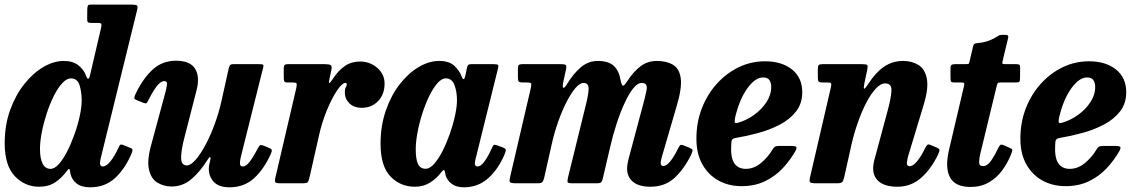

<svg xmlns="http://www.w3.org/2000/svg" viewBox="-24 -800 4964 838"><path d="M551 -132Q522.5 -64 478.5 -23.2Q434.5 17.5 369.5 17.5Q331.5 17.5 310.5 1Q289.5 -15.5 283.5 -41.5Q282.5 -47 282 -51.2Q281.5 -55.5 280.5 -58.5Q278.5 -69 267 -52.5Q245.5 -23.5 216.8 -4.2Q188 15 146.5 15Q84.5 15 40.5 -31.2Q-3.5 -77.5 -3.5 -175Q-3.5 -253.5 20 -319Q43.5 -384.5 81.8 -432.8Q120 -481 165.2 -507.5Q210.5 -534 254.5 -534Q294.5 -534 318.2 -514.8Q342 -495.5 350.5 -472Q361.5 -440.5 369 -472L417.5 -680Q420 -690.5 418.2 -695.2Q416.5 -700 403.5 -700H373.5Q363 -700 359.5 -703.5Q356 -707 356.5 -720L357 -760.5Q357.5 -771.5 359.8 -775.8Q362 -780 372 -780H548Q569 -780 573.8 -776Q578.5 -772 574 -754.5L416 -111Q412.5 -98 412.5 -88.5Q412.5 -73.5 424.5 -73.5Q440.5 -73.5 459 -97Q477.5 -120.5 495 -159Q498.5 -167.5 501.8 -168.8Q505 -170 513 -167.5L543.5 -155Q553 -152 554 -147.2Q555 -142.5 551 -132ZM332.5 -361.5Q332.5 -398.5 323.2 -428.2Q314 -458 285 -458Q266.5 -457.5 247.2 -436.5Q228 -415.5 210.8 -381Q193.5 -346.5 180 -305.2Q166.5 -264 158.5 -223.2Q150.5 -182.5 150.5 -150Q150.5 -108.5 162 -85.8Q173.5 -63 196.5 -63Q214.5 -63 233.5 -84.5Q252.5 -106 270 -140.8Q287.5 -175.5 301.8 -215.8Q316 -256 324.2 -294.5Q332.5 -333 332.5 -361.5Z M566.5 -387.5Q599 -456.5 641.8 -495.8Q684.5 -535 743.5 -535Q806 -535 827.5 -500Q849 -465 834 -406.5L781 -200Q766.5 -144.5 766.5 -111.2Q766.5 -78 791.5 -78Q808 -78 829.2 -102Q850.5 -126 872 -166Q893.5 -206 911.8 -255Q930 -304 941.5 -354L974 -500.5Q976 -509.5 979.5 -514.8Q983 -520 994.5 -520H1105.5Q1120 -520 1123.8 -518Q1127.5 -516 1124.5 -504.5L1027 -114.5Q1023.5 -101 1023.2 -87.2Q1023 -73.5 1035.5 -73.5Q1050.5 -73.5 1066.5 -95Q1082.5 -116.5 1101.5 -152.5Q1106 -161.5 1110 -165Q1114 -168.5 1124.5 -165L1149 -155Q1159 -151 1161.5 -146.5Q1164 -142 1159 -130.5Q1128.5 -62 1085 -22.2Q1041.5 17.5 977.5 17.5Q927 17.5 905 -10.8Q883 -39 888.5 -78L894.5 -105Q896 -113.5 892.5 -114Q889 -114.5 884.5 -106.5Q851.5 -53 813 -19.5Q774.5 14 725 14Q691.5 14 663.5 -2.5Q635.5 -19 626 -60.8Q616.5 -102.5 639 -179L699 -401Q702 -412.5 704.5 -429.2Q707 -446 693 -446Q677.5 -446 660.8 -424.5Q644 -403 623.5 -362.5Q619 -353 615.5 -350Q612 -347 601 -351.5L572.5 -363Q562.5 -367 562.2 -371.8Q562 -376.5 566.5 -387.5Z M1232 -520H1393.5Q1412 -520 1419 -516Q1426 -512 1422.5 -495.5L1414.5 -459Q1410.5 -439.5 1413 -437.8Q1415.5 -436 1427.5 -454Q1453 -493 1481.5 -512.2Q1510 -531.5 1547.5 -531.5Q1590.5 -531.5 1622.5 -504Q1654.5 -476.5 1654.5 -435Q1654.5 -388.5 1626.5 -359Q1598.5 -329.5 1555.5 -329.5Q1520 -329.5 1500.2 -349.8Q1480.5 -370 1481 -398Q1481 -411.5 1485.2 -418.8Q1489.5 -426 1489.5 -432Q1489.5 -438 1483 -438Q1469.5 -438 1447.5 -405.8Q1425.5 -373.5 1403 -319.5Q1380.5 -265.5 1366.5 -201L1327 -26Q1323.5 -10.5 1319.5 -5.2Q1315.5 0 1296.5 0H1200Q1181.5 0 1178 -4.5Q1174.5 -9 1177.5 -23L1269 -415Q1272.5 -431.5 1270.2 -435.8Q1268 -440 1251.5 -440H1232Q1219.5 -440 1217 -444.5Q1214.5 -449 1214.5 -463.5V-502.5Q1214.5 -512.5 1218 -516.2Q1221.5 -520 1232 -520Z M2179.5 -129.5Q2152.5 -63.5 2107.8 -23Q2063 17.5 2000.5 17.5Q1967 17.5 1947 2Q1927 -13.5 1921 -35Q1919.5 -41.5 1918.8 -45.2Q1918 -49 1917.5 -52Q1915.5 -59 1912 -57.8Q1908.5 -56.5 1901.5 -47.5Q1881 -20.5 1852.5 -2.8Q1824 15 1787.5 15Q1723 15 1680 -30Q1637 -75 1637 -172.5Q1637 -251 1659.8 -317Q1682.5 -383 1720 -431.5Q1757.5 -480 1802.8 -507Q1848 -534 1892.5 -534Q1936 -534 1958.2 -513.5Q1980.5 -493 1990 -468.5Q1994.5 -455.5 1999 -454.5Q2003.5 -453.5 2007.5 -472L2014.5 -505.5Q2016 -513.5 2019.8 -516.8Q2023.5 -520 2034 -520H2131Q2147.5 -520 2150 -516Q2152.5 -512 2149 -499L2052 -107.5Q2050.5 -103 2049.5 -96.8Q2048.5 -90.5 2048.5 -86.5Q2048.5 -73.5 2060.5 -73.5Q2074 -73.5 2090 -94.8Q2106 -116 2123.5 -155Q2128 -165.5 2131.2 -167.5Q2134.5 -169.5 2146 -165.5L2172 -156Q2182 -152 2183.2 -147.2Q2184.5 -142.5 2179.5 -129.5ZM1970.5 -362.5Q1970.5 -400 1959.5 -429Q1948.5 -458 1921.5 -458Q1903.5 -458 1884.8 -436.5Q1866 -415 1849 -379.8Q1832 -344.5 1818.8 -303Q1805.5 -261.5 1798 -220.8Q1790.5 -180 1790.5 -147.5Q1790.5 -107 1800 -85.2Q1809.5 -63.5 1833.5 -63.5Q1851.5 -63 1870.8 -84.8Q1890 -106.5 1907.8 -141.5Q1925.5 -176.5 1939.8 -217.2Q1954 -258 1962.2 -296.2Q1970.5 -334.5 1970.5 -362.5Z M2257.5 -520H2422Q2438.5 -520 2444 -517.2Q2449.5 -514.5 2447 -500L2434 -440Q2430 -419.5 2434.8 -416.8Q2439.5 -414 2453 -436.5Q2480.5 -481 2512.5 -507.5Q2544.5 -534 2585.5 -534Q2632 -534 2655 -512.5Q2678 -491 2685 -448.5Q2689.5 -426.5 2695 -426Q2700.5 -425.5 2712.5 -444Q2741.5 -488.5 2772.2 -511.2Q2803 -534 2842.5 -534Q2885 -534 2913 -517.5Q2941 -501 2947 -459.2Q2953 -417.5 2930.5 -341L2865.5 -118Q2863 -110.5 2861.2 -101.5Q2859.5 -92.5 2859.5 -89Q2859.5 -75.5 2871.5 -75.5Q2885 -75.5 2902 -96.5Q2919 -117.5 2936.5 -154Q2942 -164.5 2945.8 -167Q2949.5 -169.5 2961 -165L2983 -156Q2996.5 -150.5 2998.2 -145.8Q3000 -141 2993 -125.5Q2962 -62.5 2920.2 -23.8Q2878.5 15 2814.5 15Q2765 15 2739 -6.2Q2713 -27.5 2713 -64.5Q2713 -74.5 2715.2 -86.8Q2717.5 -99 2720 -108.5L2776.5 -320Q2792 -375.5 2798 -406.8Q2804 -438 2777 -438Q2758.5 -438 2739.5 -414Q2720.5 -390 2702 -350Q2683.5 -310 2667.5 -261Q2651.5 -212 2640 -162L2607 -21Q2604 -9 2599.8 -4.5Q2595.5 0 2580.5 0H2476Q2455.5 0 2453.5 -4.8Q2451.5 -9.5 2455.5 -27L2531 -334Q2544.5 -386 2545 -412Q2545.5 -438 2522.5 -438Q2506.5 -438 2487 -415Q2467.5 -392 2448 -353.5Q2428.5 -315 2411.5 -266.8Q2394.5 -218.5 2383.5 -168L2351 -23.5Q2347.5 -10 2343 -5Q2338.5 0 2322 0H2228.5Q2204 0 2201.2 -5.8Q2198.5 -11.5 2203 -30L2292.5 -414.5Q2296 -430.5 2294.2 -435.2Q2292.5 -440 2276 -440H2260Q2245.5 -440 2241 -443.2Q2236.5 -446.5 2236.5 -463V-496Q2236.5 -511 2239.5 -515.5Q2242.5 -520 2257.5 -520Z M3015.5 -195Q3015.5 -266.5 3039.5 -327.8Q3063.5 -389 3105.2 -435Q3147 -481 3200.8 -506.8Q3254.5 -532.5 3314.5 -532.5Q3388 -532.5 3432.8 -496.8Q3477.5 -461 3477.5 -397.5Q3477.5 -348.5 3450.8 -314Q3424 -279.5 3380.5 -256.5Q3337 -233.5 3286.2 -219.8Q3235.5 -206 3187.5 -198Q3175.5 -196 3171.5 -190.2Q3167.5 -184.5 3167.5 -169Q3164 -113.5 3180.5 -88.2Q3197 -63 3231 -63Q3266 -63 3296.5 -87.8Q3327 -112.5 3349.5 -150Q3354 -157.5 3359.2 -160.2Q3364.5 -163 3377.5 -163H3429.5Q3447.5 -163 3451.2 -158.8Q3455 -154.5 3447.5 -140.5Q3425 -101 3392.5 -66Q3360 -31 3315.2 -9.2Q3270.5 12.5 3212.5 12.5Q3156.5 12.5 3112 -12Q3067.5 -36.5 3041.5 -82.8Q3015.5 -129 3015.5 -195ZM3198 -264.5Q3234.5 -275 3267.2 -298.5Q3300 -322 3321 -353.8Q3342 -385.5 3342 -420.5Q3342 -438.5 3334.2 -450.2Q3326.5 -462 3306.5 -462Q3272.5 -462 3238.2 -415Q3204 -368 3185 -289.5Q3181.5 -273.5 3183 -266.8Q3184.5 -260 3198 -264.5Z M3568 -520H3738.5Q3757.5 -520 3761 -516.2Q3764.5 -512.5 3761.5 -497L3749 -438Q3744 -414 3747.8 -413Q3751.5 -412 3765.5 -433.5Q3797.5 -483.5 3834.2 -508.8Q3871 -534 3918.5 -534Q3956 -534 3984.5 -516.5Q4013 -499 4021.2 -456.8Q4029.5 -414.5 4007 -341L3939.5 -118Q3937.5 -111.5 3935.8 -102Q3934 -92.5 3934 -89Q3934 -74.5 3946 -74.5Q3960.5 -74.5 3978.2 -95.5Q3996 -116.5 4013.5 -153Q4019.5 -164 4023.5 -167.8Q4027.5 -171.5 4037 -167.5L4065.5 -155.5Q4075.5 -151 4076.2 -146Q4077 -141 4071 -127Q4040.5 -63 3996.5 -24Q3952.5 15 3893.5 15Q3841 15 3814 -6.2Q3787 -27.5 3787 -64.5Q3787 -74.5 3789 -86.8Q3791 -99 3794 -108.5L3851 -320Q3866 -376 3866.8 -406Q3867.5 -436 3839.5 -436Q3819.5 -436 3798 -412.8Q3776.5 -389.5 3756.5 -350.8Q3736.5 -312 3719.8 -264.2Q3703 -216.5 3692 -167.5L3660.5 -26Q3657 -11.5 3652.2 -5.8Q3647.5 0 3629.5 0H3540Q3515.5 0 3511.5 -4.8Q3507.5 -9.5 3512 -28.5L3602.5 -419Q3606 -433.5 3602.5 -436.8Q3599 -440 3585 -440H3564.5Q3551.5 -440 3548.5 -445Q3545.5 -450 3545.5 -464V-497Q3545.5 -512.5 3549.5 -516.2Q3553.5 -520 3568 -520Z M4145.5 -520H4192Q4204 -520 4205.2 -523.2Q4206.5 -526.5 4208.5 -535.5L4223 -597Q4225.5 -606.5 4228.8 -608.5Q4232 -610.5 4242 -612Q4272 -614.5 4292.8 -622.8Q4313.5 -631 4325 -638.5Q4335.5 -645.5 4339.5 -646.8Q4343.5 -648 4358 -648Q4370.5 -648 4374.2 -645.8Q4378 -643.5 4376 -634L4352.5 -536Q4350 -526 4351 -523Q4352 -520 4363.5 -520H4411Q4421.5 -520 4425 -517.5Q4428.5 -515 4428.5 -503.5L4428 -460.5Q4428 -446.5 4425 -443.2Q4422 -440 4408.5 -440H4342Q4333 -440 4330.8 -437Q4328.5 -434 4326.5 -426L4254.5 -128.5Q4249.5 -108.5 4249.5 -91.8Q4249.5 -75 4266.5 -75Q4286 -75 4303.2 -100.8Q4320.5 -126.5 4332.5 -153Q4336.5 -161.5 4340.8 -166.2Q4345 -171 4356 -166.5L4383 -154.5Q4393.5 -150.5 4394.2 -146.2Q4395 -142 4390 -129Q4375 -90.5 4350.8 -57.2Q4326.5 -24 4292 -4Q4257.5 16 4212 16Q4145.5 16 4122.8 -25.2Q4100 -66.5 4117.5 -143.5L4183 -422.5Q4185.5 -431.5 4184.5 -435.8Q4183.5 -440 4171.5 -440H4141.5Q4131.5 -440 4128 -443.2Q4124.5 -446.5 4124.5 -458.5V-501.5Q4124.5 -513.5 4129.2 -516.8Q4134 -520 4145.5 -520Z M4429.5 -195Q4429.5 -266.5 4453.5 -327.8Q4477.5 -389 4519.2 -435Q4561 -481 4614.8 -506.8Q4668.5 -532.5 4728.5 -532.5Q4802 -532.5 4846.8 -496.8Q4891.5 -461 4891.5 -397.5Q4891.5 -348.5 4864.8 -314Q4838 -279.5 4794.5 -256.5Q4751 -233.5 4700.2 -219.8Q4649.5 -206 4601.5 -198Q4589.5 -196 4585.5 -190.2Q4581.5 -184.5 4581.5 -169Q4578 -113.5 4594.5 -88.2Q4611 -63 4645 -63Q4680 -63 4710.5 -87.8Q4741 -112.5 4763.5 -150Q4768 -157.5 4773.2 -160.2Q4778.5 -163 4791.5 -163H4843.5Q4861.5 -163 4865.2 -158.8Q4869 -154.5 4861.5 -140.5Q4839 -101 4806.5 -66Q4774 -31 4729.2 -9.2Q4684.5 12.5 4626.5 12.5Q4570.5 12.5 4526 -12Q4481.5 -36.5 4455.5 -82.8Q4429.5 -129 4429.5 -195ZM4612 -264.5Q4648.5 -275 4681.2 -298.5Q4714 -322 4735 -353.8Q4756 -385.5 4756 -420.5Q4756 -438.5 4748.2 -450.2Q4740.5 -462 4720.5 -462Q4686.5 -462 4652.2 -415Q4618 -368 4599 -289.5Q4595.5 -273.5 4597 -266.8Q4598.5 -260 4612 -264.5Z"/></svg>

Font: Besley* Narrow
Style: Bold Italic
Weight: 700
Width: 4
Italic angle: -13°
Designer: Owen Earl
Foundry: indestructible type*
Version: Version 3.000; ttfautohint (v1.8.3)